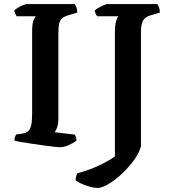

<svg xmlns="http://www.w3.org/2000/svg" viewBox="-20 -724 846 944"><path d="M275 0Q268 0 246 -2.5Q224 -5 194.5 -9Q165 -13 135 -17.5Q105 -22 82.5 -26Q60 -30 51 -33Q51 -42 54 -50.5Q57 -59 60 -63L89 -67Q108 -70 118.5 -79Q129 -88 133.5 -109Q138 -130 138 -167V-567Q138 -612 146 -627.5Q154 -643 156 -644H62Q60 -649 56 -655Q52 -661 50 -672Q56 -679 68.5 -686.5Q81 -694 94 -699Q107 -704 112 -704H347Q351 -699 355.5 -688Q360 -677 360 -662L316 -649Q298 -644 287 -635Q276 -626 271.5 -609.5Q267 -593 267 -563V-141Q267 -116 261 -98.5Q255 -81 249 -74L348 -62Q350 -59 353 -50Q356 -41 356 -33Q340 -20 317 -10Q294 0 275 0ZM461 200Q437 200 404 188.5Q371 177 352 163Q352 152 354.5 142.5Q357 133 360 128Q417 113 465 90.5Q513 68 545 45V-566Q545 -601 551 -620.5Q557 -640 563 -644H458Q454 -649 450.5 -656Q447 -663 446 -672Q452 -679 464.5 -686Q477 -693 489.5 -698.5Q502 -704 508 -704H753Q758 -699 762 -687.5Q766 -676 766 -662L722 -649Q706 -645 695 -636.5Q684 -628 678.5 -611Q673 -594 673 -563V-4Q663 31 636.5 66.5Q610 102 577 132.5Q544 163 512.5 181.5Q481 200 461 200Z"/></svg>

Font: Texturina Medium 12pt SemiBold
Style: Regular
Weight: 600
Version: Version 1.002